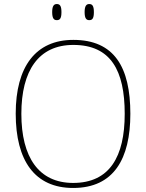

<svg xmlns="http://www.w3.org/2000/svg" viewBox="-20 -923 726 953"><path d="M423 -823C438 -823 446 -831 446 -863C446 -894 438 -903 423 -903C409 -903 400 -894 400 -863C400 -831 409 -823 423 -823ZM262 -823C277 -823 285 -831 285 -863C285 -894 277 -903 262 -903C248 -903 239 -894 239 -863C239 -831 248 -823 262 -823ZM343 10C545 10 627 -135 627 -358C627 -590 547 -725 344 -725C157 -725 58 -592 58 -359C58 -125 153 10 343 10ZM343 -15C172 -15 86 -143 86 -358C86 -573 172 -700 344 -700C530 -700 599 -573 599 -358C599 -145 524 -15 343 -15Z"/></svg>

Font: Noto Serif Gurmukhi Thin
Style: Regular
Weight: 100
Designer: Vaibhav Singh and the Monotype Design Team
Foundry: Monotype Imaging Inc.
Version: Version 2.004